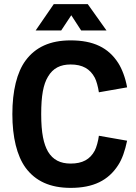

<svg xmlns="http://www.w3.org/2000/svg" viewBox="-20 -904 661 932"><path d="M153 -756H277L326 -830L374 -756H497L406 -884H241ZM323 8C433 8 506 -28 554 -103C573 -132 587 -173 597 -221L460 -245C457 -220 448 -188 440 -173C417 -130 380 -110 323 -110C273 -110 237 -128 213 -168C192 -205 180 -257 180 -350C180 -439 190 -494 213 -532C237 -573 273 -591 323 -591C380 -591 417 -570 440 -527C448 -512 456 -483 460 -456L597 -480C589 -526 572 -570 554 -598C506 -673 433 -708 323 -708C223 -708 152 -675 104 -610C62 -553 40 -463 40 -350C40 -238 62 -148 104 -90C152 -25 223 8 323 8Z"/></svg>

Font: Arthouse Owned
Style: Bold
Weight: 700
Designer: Jeremy Tribby
Foundry: Tribby Type
Version: Version 1.000;PS 001.000;hotconv 1.0.88;makeotf.lib2.5.64775